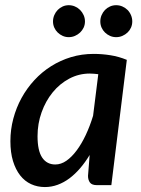

<svg xmlns="http://www.w3.org/2000/svg" viewBox="-20 -730 556 757"><path d="M21 0ZM419 0H362.5Q342 0 334.5 -10.5Q327 -21 327 -36.5L333.5 -119Q316 -90 296 -66.8Q276 -43.5 254 -27Q232 -10.5 207.5 -1.5Q183 7.5 157 7.5Q127.5 7.5 102.5 -4Q77.5 -15.5 59.5 -38.5Q41.5 -61.5 31.2 -95.2Q21 -129 21 -173.5Q21 -219 32.5 -262.2Q44 -305.5 65 -343.8Q86 -382 115.5 -414Q145 -446 181.5 -469Q218 -492 260.2 -504.8Q302.5 -517.5 349 -517.5Q382.5 -517.5 415.5 -512.2Q448.5 -507 480 -494ZM198 -81.5Q220.5 -81.5 241.8 -96.2Q263 -111 282.2 -136.8Q301.5 -162.5 318 -197.5Q334.5 -232.5 347 -273.5L367.5 -437.5Q359 -438.5 350.8 -439.2Q342.5 -440 334 -440Q291 -440 253.2 -420Q215.5 -400 187.8 -366Q160 -332 144 -287.2Q128 -242.5 128 -193Q128 -136 146.2 -108.8Q164.5 -81.5 198 -81.5ZM315 -645.5Q315 -632.5 309.8 -621.2Q304.5 -610 295.8 -601.8Q287 -593.5 275.5 -588.5Q264 -583.5 251 -583.5Q238.5 -583.5 227.2 -588.5Q216 -593.5 207.5 -601.8Q199 -610 194 -621.2Q189 -632.5 189 -645.5Q189 -658.5 194 -670.2Q199 -682 207.5 -690.8Q216 -699.5 227.2 -704.5Q238.5 -709.5 251 -709.5Q264 -709.5 275.5 -704.5Q287 -699.5 295.8 -690.8Q304.5 -682 309.8 -670.2Q315 -658.5 315 -645.5ZM501.5 -645.5Q501.5 -632.5 496.5 -621.2Q491.5 -610 482.8 -601.8Q474 -593.5 462.5 -588.5Q451 -583.5 438 -583.5Q425 -583.5 413.8 -588.5Q402.5 -593.5 394 -601.8Q385.5 -610 380.5 -621.2Q375.5 -632.5 375.5 -645.5Q375.5 -658.5 380.5 -670.2Q385.5 -682 394 -690.8Q402.5 -699.5 413.8 -704.5Q425 -709.5 438 -709.5Q451 -709.5 462.5 -704.5Q474 -699.5 482.8 -690.8Q491.5 -682 496.5 -670.2Q501.5 -658.5 501.5 -645.5Z"/></svg>

Font: Lato Semibold
Style: Italic
Weight: 600
Italic angle: -7°
Designer: Lukasz Dziedzic
Foundry: tyPoland Lukasz Dziedzic
Version: Version 2.006; 2014-01-15